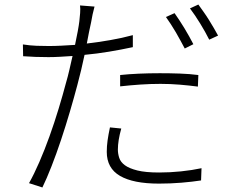

<svg xmlns="http://www.w3.org/2000/svg" viewBox="-20 -790 1040 847"><path d="M795 -576Q787 -591 777 -609.5Q767 -628 756 -647Q745 -666 733.5 -683.5Q722 -701 712 -715L750 -732Q759 -719 770.5 -702Q782 -685 793 -666.5Q804 -648 814.5 -629.5Q825 -611 833 -595ZM510 -459Q547 -463 592 -465Q637 -467 685 -467Q729 -467 773 -465.5Q817 -464 855 -459L853 -408Q815 -413 773 -416.5Q731 -420 688 -420Q644 -420 599.5 -417Q555 -414 510 -409ZM566 -582Q515 -571 461 -562Q407 -553 353 -548Q339 -481 321 -414Q307 -361 288.5 -298Q270 -235 249.5 -173.5Q229 -112 207.5 -57Q186 -2 167 37L108 18Q130 -21 153.5 -75Q177 -129 198.5 -189Q220 -249 238.5 -310Q257 -371 271 -424Q279 -451 286 -481.5Q293 -512 300 -543Q271 -541 244.5 -539.5Q218 -538 194 -538Q163 -538 136.5 -539Q110 -540 82 -542L81 -594Q113 -589 141.5 -588Q170 -587 196 -587Q222 -587 250.5 -588.5Q279 -590 311 -592Q318 -625 323 -652Q328 -679 330 -696Q332 -713 333.5 -732.5Q335 -752 333 -766L397 -761Q393 -747 388.5 -726.5Q384 -706 382 -692Q377 -671 372.5 -647.5Q368 -624 363 -598Q414 -604 466 -613Q518 -622 566 -635ZM515 -223Q500 -170 500 -130Q500 -112 506 -93.5Q512 -75 531 -61Q550 -47 586 -38Q622 -29 682 -29Q730 -29 778.5 -34Q827 -39 869 -48L867 6Q828 12 780 16Q732 20 681 20Q568 20 509.5 -14Q451 -48 451 -120Q451 -145 454.5 -170Q458 -195 465 -228ZM855 -770Q865 -756 877.5 -738.5Q890 -721 901.5 -702.5Q913 -684 923.5 -666Q934 -648 942 -633L903 -615Q886 -649 863 -686.5Q840 -724 818 -753Z"/></svg>

Font: SpoqaHanSansJP-Light
Style: Regular
Weight: 300
Designer: [Source Han Sans]
Ryoko NISHIZUKA  (kana & ideographs); Paul D. Hunt (Latin, Greek & Cyrillic); Wenlong ZHANG  (bopomofo
Foundry: Spoqa (http://bi.spoqa.com)
Version: Version 1.002.20150607